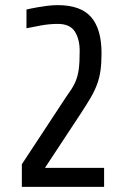

<svg xmlns="http://www.w3.org/2000/svg" viewBox="-20 -727 510 747"><path d="M65 0V-88L215 -316Q237 -350 251.5 -370.5Q266 -391 274.5 -411.5Q283 -432 286.5 -458Q290 -484 290 -529Q290 -575 271 -604.5Q252 -634 205 -634Q173 -634 139.5 -628Q106 -622 83 -617V-690Q87 -691 99 -693.5Q111 -696 128 -699Q145 -702 165 -704.5Q185 -707 205 -707Q294 -707 334.5 -660.5Q375 -614 375 -520Q375 -481 371 -452.5Q367 -424 357.5 -398.5Q348 -373 332.5 -346.5Q317 -320 294 -285L155 -74H385V0Z"/></svg>

Font: Share
Style: Regular
Weight: 400
Designer: Ralph du Carrois
Version: Version 1.001